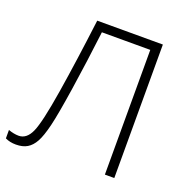

<svg xmlns="http://www.w3.org/2000/svg" viewBox="-129 -834 939 965"><g transform="rotate(20 340.5 -351.5)"><path d="M0 -1V-45.9Q29.8 -35.2 55.2 -35.2Q97.7 -35.2 121.3 -87.9Q145 -140.6 173.1 -315.4Q201.2 -490.2 229 -713.9H580.1V0H529.8V-667H271Q251 -501.5 228.5 -353Q206.1 -204.6 190.7 -141.6Q175.3 -78.6 158.4 -48.1Q141.6 -17.6 117.7 -3.2Q93.8 11.2 57.1 11.2Q24.4 11.2 0 -1Z"/></g></svg>

Font: Open Sans Light
Style: Regular
Weight: 300
Foundry: Ascender Corporation
Version: Version 1.10